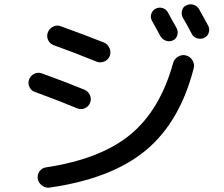

<svg xmlns="http://www.w3.org/2000/svg" viewBox="-20 -846 1040 891"><path d="M702.1 -805.7Q717.8 -813.5 734.4 -808.6Q751 -803.7 758.8 -789.1Q793.9 -725.6 799.8 -714.8Q807.6 -700.2 802.7 -682.6Q797.9 -665 781.7 -658.2Q765.6 -651.4 749.5 -657.2Q733.4 -663.1 724.6 -677.7Q690.4 -739.3 684.6 -751Q676.8 -765.6 682.1 -781.7Q687.5 -797.9 702.1 -805.7ZM844.7 -821.3Q860.4 -829.1 877.4 -824.2Q894.5 -819.3 904.3 -802.7Q941.4 -735.4 946.3 -726.6Q954.1 -710.9 948.7 -694.3Q943.4 -677.7 926.8 -669.9Q911.1 -663.1 894 -668.5Q877 -673.8 869.1 -690.4Q856.4 -715.8 828.1 -764.6Q820.3 -779.3 824.7 -796.9Q829.1 -814.5 844.7 -821.3ZM155.3 -15.6Q152.3 -34.2 163.1 -50.3Q173.8 -66.4 193.4 -69.3Q446.3 -107.4 584.5 -221.2Q722.7 -335 783.2 -552.7Q788.1 -572.3 806.2 -583Q824.2 -593.8 842.8 -588.9Q862.3 -584 873 -566.4Q883.8 -548.8 878.9 -529.3Q815.4 -280.3 656.7 -148.4Q498 -16.6 210.9 24.4Q192.4 27.3 175.8 15.6Q159.2 3.9 155.3 -15.6ZM140.6 -419.9Q124 -425.8 116.2 -443.4Q108.4 -460.9 115.2 -477.5Q122.1 -495.1 138.7 -503.4Q155.3 -511.7 172.9 -505.9Q284.2 -465.8 372.1 -429.7Q389.6 -421.9 397.5 -404.3Q405.3 -386.7 397.9 -368.7Q390.6 -350.6 373 -343.3Q355.5 -335.9 336.9 -343.8Q250 -379.9 140.6 -419.9ZM228.5 -636.7Q210.9 -643.6 203.1 -660.6Q195.3 -677.7 202.1 -695.8Q209 -713.9 227.1 -722.7Q245.1 -731.4 263.7 -723.6Q375 -683.6 462.9 -648.4Q480.5 -640.6 488.3 -622.1Q496.1 -603.5 489.3 -585.9Q482.4 -568.4 463.9 -560.5Q445.3 -552.7 426.8 -560.5Q331.1 -599.6 228.5 -636.7Z"/></svg>

Font: Rounded Mgen+ 2p medium
Style: Regular
Weight: 500
Designer: [Source Han Sans]
Ryoko NISHIZUKA  (kana & ideographs); Paul D. Hunt (Latin, Greek & Cyrillic); Wenlong ZHANG  (bopomofo
Version: Version 1.059.20150602